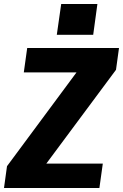

<svg xmlns="http://www.w3.org/2000/svg" viewBox="-41 -940 615 960"><path d="M-6 -109 409 -669 480 -578H78L95 -700H554L539 -591L123 -31L51 -122H473L456 0H-21ZM446 -920 425 -766H243L265 -920Z"/></svg>

Font: Pathway Extreme Condensed ExtraBold
Style: Italic
Weight: 800
Width: 3
Italic angle: -8°
Version: Version 1.001;gftools[0.9.26]